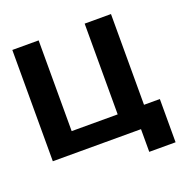

<svg xmlns="http://www.w3.org/2000/svg" viewBox="-115 -629 824 843"><g transform="rotate(-20 297.5 -207.0)"><path d="M153 -96H368V-520H491V-96H565V106H442V0H30V-520H153Z"/></g></svg>

Font: Non Bureau Medium
Style: Regular
Weight: 500
Designer: Jona Saucedo
Foundry: Non Foundry
Version: Version 1.000; ttfautohint (v1.8.4)